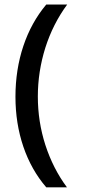

<svg xmlns="http://www.w3.org/2000/svg" viewBox="-20 -711 367 825"><path d="M178.7 93.8Q114.3 19 80.3 -80.8Q46.4 -180.7 46.4 -295.4Q46.4 -411.6 80.3 -513.2Q114.3 -614.7 178.7 -691.4H268.6Q207.5 -608.4 174.8 -505.9Q142.6 -403.3 142.6 -296.4Q142.6 -188.5 174.8 -88.4Q208 13.7 267.6 93.8Z"/></svg>

Font: Khula Semibold
Style: Regular
Weight: 600
Designer: Erin McLaughlin, Steve Matteson
Version: Version 1.000;PS 1.0;hotconv 1.0.72;makeotf.lib2.5.5900